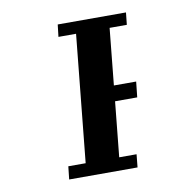

<svg xmlns="http://www.w3.org/2000/svg" viewBox="-70 -659 739 730"><g transform="rotate(-10 300.0 -294.0)"><path d="M462.5 -588 457.5 -541H391L369 -322.5H455L448.5 -262.5H363L341.5 -50H408.5L403.5 0H139.5L145 -50H212L261.5 -541H193.5L199 -588Z"/></g></svg>

Font: JuliaMono ExtraBold
Style: Italic
Weight: 800
Italic angle: -9°
Monospace: yes
Designer: cormullion
Foundry: corm
Version: Version 0.057; ttfautohint (v1.8.4)